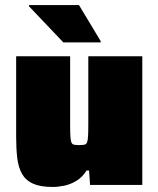

<svg xmlns="http://www.w3.org/2000/svg" viewBox="-20 -733 628 761"><path d="M189 8Q140 8 111 -5Q82 -18 67.5 -43.5Q53 -69 48.5 -106Q44 -143 44 -191V-510H258V-241Q258 -210 259 -193Q260 -176 263 -168.5Q266 -161 273.5 -159.5Q281 -158 293 -158Q307 -158 314.5 -159.5Q322 -161 325 -168.5Q328 -176 329 -193Q330 -210 330 -241V-510H544V0H337L333 -57H323Q306 -30 282.5 -16Q259 -2 234.5 3Q210 8 189 8ZM231 -565 95 -708V-713H293L379 -570V-565Z"/></svg>

Font: Saira Thin Black
Style: Regular
Weight: 900
Version: Version 1.101